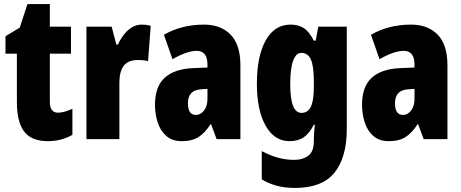

<svg xmlns="http://www.w3.org/2000/svg" viewBox="-20 -750 2269 944"><path d="M265 -196Q280 -196 298 -201Q316 -206 336 -215V-87Q309 -72 279.5 -64Q250 -56 216 -56Q134 -56 98.5 -103.5Q63 -151 63 -248V-486H7V-572L77 -614L115 -730H225V-619H329V-486H225V-250Q225 -196 265 -196Z M676 -629Q686 -629 696 -628Q706 -627 721 -623L708 -449Q689 -455 658 -455Q610 -455 588.5 -426.5Q567 -398 567 -344V-66H405V-619H529L552 -531H560Q570 -554 586.5 -576.5Q603 -599 626 -614Q649 -629 676 -629Z M983 -629Q1066 -629 1114 -579.5Q1162 -530 1162 -429V-66H1045L1018 -139H1015Q988 -97 956.5 -76.5Q925 -56 873 -56Q826 -56 797 -82Q768 -108 755 -149Q742 -190 742 -235Q742 -324 789.5 -367.5Q837 -411 928 -415L1000 -418V-432Q1000 -500 947 -500Q900 -500 828 -459L786 -579Q827 -603 876.5 -616Q926 -629 983 -629ZM970 -311Q904 -308 904 -242Q904 -185 943 -185Q967 -185 983.5 -207Q1000 -229 1000 -264V-313Z M1408 -629Q1447 -629 1473.5 -612Q1500 -595 1523 -550H1532L1545 -619H1685V-115Q1685 24 1624.5 99Q1564 174 1430 174Q1381 174 1341.5 163.5Q1302 153 1267 132V-7Q1311 16 1349.5 26Q1388 36 1425 36Q1469 36 1496 15.5Q1523 -5 1523 -55V-61Q1523 -78 1524.5 -100Q1526 -122 1528 -137H1523Q1501 -94 1473.5 -75Q1446 -56 1403 -56Q1329 -56 1286 -132Q1243 -208 1243 -338Q1243 -474 1286.5 -551.5Q1330 -629 1408 -629ZM1461 -490Q1436 -490 1421.5 -452.5Q1407 -415 1407 -336Q1407 -195 1462 -195Q1494 -195 1508.5 -225.5Q1523 -256 1523 -322V-351Q1523 -425 1508.5 -457.5Q1494 -490 1461 -490Z M2001 -629Q2084 -629 2132 -579.5Q2180 -530 2180 -429V-66H2063L2036 -139H2033Q2006 -97 1974.5 -76.5Q1943 -56 1891 -56Q1844 -56 1815 -82Q1786 -108 1773 -149Q1760 -190 1760 -235Q1760 -324 1807.5 -367.5Q1855 -411 1946 -415L2018 -418V-432Q2018 -500 1965 -500Q1918 -500 1846 -459L1804 -579Q1845 -603 1894.5 -616Q1944 -629 2001 -629ZM1988 -311Q1922 -308 1922 -242Q1922 -185 1961 -185Q1985 -185 2001.5 -207Q2018 -229 2018 -264V-313Z"/></svg>

Font: Noto Sans Malayalam UI ExtraCondensed Black
Style: Regular
Weight: 900
Width: 2
Designer: Jelle Bosma - Monotype Design Team
Foundry: Monotype Imaging Inc.
Version: Version 2.104; ttfautohint (v1.8.4.7-5d5b)